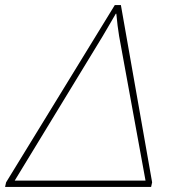

<svg xmlns="http://www.w3.org/2000/svg" viewBox="-60 -736 674 756"><path d="M-40 0 -36 -18 392 -716H416L539 -18L535 0ZM-2 -25H513L409 -594Q406 -611 403 -635.5Q400 -660 398 -682H396Q383 -660 369.5 -636.5Q356 -613 344 -593Z"/></svg>

Font: Noto Sans Thin
Style: Italic
Weight: 100
Italic angle: -12°
Designer: Monotype Design Team
Foundry: Monotype Imaging Inc.
Version: Version 2.013; ttfautohint (v1.8.4.7-5d5b)